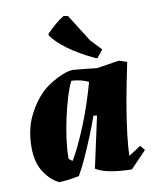

<svg xmlns="http://www.w3.org/2000/svg" viewBox="-83 -788 716 866"><g transform="rotate(-10 275.0 -355.5)"><path d="M119 12Q82 -4 52 -48.5Q22 -93 22 -164Q22 -248 55 -312Q88 -376 132 -414Q149 -428 173.5 -442.5Q198 -457 223.5 -466.5Q249 -476 267 -476Q294 -474 321 -471Q348 -468 375 -465L478 -481L514 -469Q505 -425 494 -370Q483 -315 473.5 -257Q464 -199 457.5 -145Q451 -91 450 -50L506 -86L524 -64L451 12Q428 12 397.5 9.5Q367 7 337.5 0Q308 -7 287 -20L338 -254L322 -257Q308 -216 288.5 -168.5Q269 -121 249 -76.5Q229 -32 210 0Q188 5 165 8Q142 11 119 12ZM194 -72Q208 -94 226.5 -132.5Q245 -171 264.5 -218.5Q284 -266 300.5 -316Q317 -366 329 -410Q311 -419 291 -423.5Q271 -428 251 -429Q237 -401 224 -358Q211 -315 200.5 -266.5Q190 -218 184 -172.5Q178 -127 178 -93V-85Q184 -78 194 -72ZM385 -509 378 -510Q304 -545 256 -580.5Q208 -616 187 -647L186 -655Q207 -676 227 -693.5Q247 -711 268 -723L287 -719L366 -594L413 -544Z"/></g></svg>

Font: Albura ExtraBold
Style: Italic
Weight: 758
Italic angle: -7°
Designer: Mercedes Jáuregui
Foundry: Omnibus-Type Team
Version: Version 1.000; ttfautohint (v1.8.3)